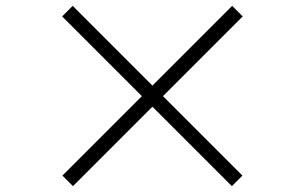

<svg xmlns="http://www.w3.org/2000/svg" viewBox="-20 -696 1040 655"><path d="M229 -61 500 -332 771 -61 807 -97 536 -368 808 -640 772 -676 500 -404 228 -676 192 -640 464 -368 193 -97Z"/></svg>

Font: Noto Serif CJK HK Black
Style: Regular
Weight: 900
Designer: Ryoko NISHIZUKA 西塚涼子 (kana & ideographs); Frank Grießhammer (Latin, Greek & Cyrillic); Wenlong ZHANG 张文龙 (bopomofo); San
Foundry: Adobe
Version: Version 2.001;hotconv 1.1.0;makeotfexe 2.6.0